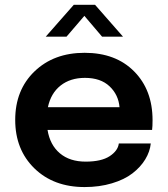

<svg xmlns="http://www.w3.org/2000/svg" viewBox="-20 -757 689 789"><path d="M168 -606.4 283.2 -737.3H370.6L485.4 -606.4H399.4L326.7 -691.9L253.4 -606.4ZM599.6 -167.5Q596.2 -133.8 576.9 -102.1Q557.6 -70.3 524.4 -44.7Q491.2 -19 439.9 -3.7Q388.7 11.7 327.6 11.7Q200.2 11.7 121.3 -65.2Q42.5 -142.1 42.5 -264.2Q42.5 -387.2 121.8 -463.6Q201.2 -540 327.6 -540Q455.6 -540 531.2 -463.6Q606.9 -387.2 606.9 -263.2Q606.9 -236.8 605 -223.1H175.3Q185.5 -161.1 226.1 -127Q266.6 -92.8 332 -92.8Q396.5 -92.8 430.7 -115.2Q464.8 -137.7 468.3 -167.5ZM329.1 -437Q269 -437 229 -405.5Q189 -374 176.8 -316.4H471.2Q466.8 -367.7 430.2 -402.3Q393.6 -437 329.1 -437Z"/></svg>

Font: Epilogue SemiBold
Style: Regular
Weight: 600
Designer: Tyler Finck
Foundry: Etcetera Type Co
Version: Version 2.112